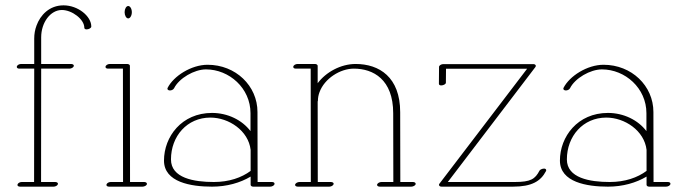

<svg xmlns="http://www.w3.org/2000/svg" viewBox="-20 -697 2584 726"><path d="M213.9 -659.2C252.4 -659.2 298.8 -624 298.8 -592.3C298.8 -587.8 302.7 -585.9 307.5 -585.9C315.2 -585.9 325.2 -590.7 325.2 -596.7C325.2 -635.7 274.9 -676.8 220.2 -676.8C166.5 -676.8 132.3 -639.6 118.2 -600.6C112.3 -585 109.4 -568.4 109.4 -551.3V-455.1H59.6C52.7 -455.1 43.5 -450.7 43.5 -443.8C43.5 -439.9 47.4 -437.5 53.2 -437.5H109.4L108.9 -8.8H62C55.2 -8.8 48.3 -4.9 46.4 0C44.4 4.9 48.8 8.8 55.7 8.8H182.6C189.5 8.8 196.8 4.9 198.7 0C200.7 -4.9 195.8 -8.8 189 -8.8H135.3L135.7 -437.5H242.7C249.5 -437.5 256.8 -441.4 258.8 -446.3C260.7 -451.2 255.9 -455.1 249 -455.1H135.7V-555.7C135.7 -612.3 170.9 -659.2 213.9 -659.2Z M451.2 -650.9C451.2 -638.2 457.5 -627.4 464.8 -627.4C472.2 -627.4 478.5 -638.2 478.5 -650.9C478.5 -663.6 472.2 -674.3 464.8 -674.3C457.5 -674.3 451.2 -663.6 451.2 -650.9ZM378.9 -443.8C378.9 -439.9 382.8 -437.5 388.7 -437.5H444.8L445.3 -8.8H398.4C391.6 -8.8 384.8 -4.9 382.8 0C380.9 4.9 385.3 8.8 392.1 8.8H519C525.9 8.8 535.6 4.4 535.6 -2C535.6 -5.9 531.2 -8.8 525.4 -8.8H471.7L471.2 -448.2C471.2 -451.7 466.8 -455.1 460.9 -455.1H395C388.2 -455.1 378.9 -450.7 378.9 -443.8Z M1018.1 -2.4C1018.1 -6.3 1014.2 -8.8 1008.3 -8.8H954.1L953.6 -273.4C953.6 -372.6 871.1 -452.1 765.1 -452.1C703.1 -452.1 636.2 -409.2 613.8 -364.7C611.3 -359.9 614.7 -355.5 621.6 -355C628.4 -354.5 635.7 -358.4 638.2 -363.3C657.2 -401.4 714.8 -434.6 758.8 -434.6C846.7 -434.6 927.2 -363.8 927.2 -269V-201.2C895.5 -243.2 840.8 -270 781.7 -270C667 -270 600.1 -180.2 600.1 -89.8C600.1 -7.8 702.6 8.8 781.7 8.8C837.9 8.8 888.7 -5.9 927.7 -29.3V2C927.7 5.4 931.6 8.8 937.5 8.8H1001.5C1008.8 8.8 1018.1 4.4 1018.1 -2.4ZM775.4 -252.4C845.7 -252.4 919.4 -202.6 927.7 -130.4V-50.8C893.6 -25.4 846.2 -8.8 788.6 -8.8C712.9 -8.8 626.5 -23.9 626.5 -94.2C626.5 -182.1 687.5 -252.4 775.4 -252.4Z M1088.9 -443.8C1088.9 -439.9 1092.8 -437.5 1098.6 -437.5H1154.8L1155.3 -8.8H1112.3C1105.5 -8.8 1098.1 -4.9 1096.2 0C1094.2 4.9 1099.1 8.8 1106 8.8H1225.1C1231.9 8.8 1239.3 4.9 1241.2 0C1243.2 -4.9 1238.3 -8.8 1231.4 -8.8H1181.6L1181.2 -313C1181.6 -314 1182.1 -314.9 1182.1 -315.9C1182.1 -326.7 1184.1 -337.9 1188 -348.1C1207 -400.4 1266.6 -437.5 1317.9 -437.5C1391.1 -437.5 1466.8 -397 1466.8 -268.6L1467.3 -8.8H1422.4C1415.5 -8.8 1408.2 -4.9 1406.2 0C1404.3 4.9 1409.2 8.8 1416 8.8H1535.2C1542 8.8 1551.8 4.4 1551.8 -2C1551.8 -5.9 1547.4 -8.8 1541.5 -8.8H1493.7L1493.2 -272.9C1493.2 -405.3 1414.1 -455.1 1324.7 -455.1C1268.6 -455.1 1212.4 -424.3 1181.2 -382.3V-448.2C1181.2 -451.7 1176.8 -455.1 1170.9 -455.1H1105C1098.1 -455.1 1088.9 -450.7 1088.9 -443.8Z M2020 -51.8C2003.4 -20 1987.3 -8.8 1925.8 -8.8H1673.3L2004.4 -443.4C2008.3 -448.2 2005.4 -453.6 1998.5 -454.6H1656.2C1648.9 -454.6 1641.6 -450.2 1640.1 -445.3V-443.8L1639.6 -380.4C1639.6 -375.8 1643.6 -374 1648.4 -374C1656.1 -374 1666 -378.6 1666 -384.3L1666.5 -437H1973.1L1641.6 -2.4C1637.7 2.4 1641.1 8.8 1649.9 8.8H1919.4C1990.7 8.8 2024.4 -11.7 2044.4 -49.8C2044.9 -50.8 2045.4 -51.8 2045.4 -52.7C2045.4 -57.7 2041.7 -59.5 2037.2 -59.5C2030.4 -59.5 2021.8 -55.5 2020 -51.8Z M2515.1 -2.4C2515.1 -6.3 2511.2 -8.8 2505.4 -8.8H2451.2L2450.7 -273.4C2450.7 -372.6 2368.2 -452.1 2262.2 -452.1C2200.2 -452.1 2133.3 -409.2 2110.8 -364.7C2108.4 -359.9 2111.8 -355.5 2118.7 -355C2125.5 -354.5 2132.8 -358.4 2135.3 -363.3C2154.3 -401.4 2211.9 -434.6 2255.9 -434.6C2343.8 -434.6 2424.3 -363.8 2424.3 -269V-201.2C2392.6 -243.2 2337.9 -270 2278.8 -270C2164.1 -270 2097.2 -180.2 2097.2 -89.8C2097.2 -7.8 2199.7 8.8 2278.8 8.8C2335 8.8 2385.7 -5.9 2424.8 -29.3V2C2424.8 5.4 2428.7 8.8 2434.6 8.8H2498.5C2505.9 8.8 2515.1 4.4 2515.1 -2.4ZM2272.5 -252.4C2342.8 -252.4 2416.5 -202.6 2424.8 -130.4V-50.8C2390.6 -25.4 2343.3 -8.8 2285.6 -8.8C2210 -8.8 2123.5 -23.9 2123.5 -94.2C2123.5 -182.1 2184.6 -252.4 2272.5 -252.4Z"/></svg>

Font: WireWyrm
Style: Light
Weight: 200
Version: Version 001.000